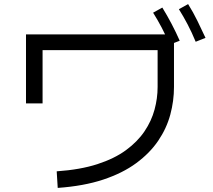

<svg xmlns="http://www.w3.org/2000/svg" viewBox="-20 -870 1040 938"><path d="M262 48 257 -33Q372 -41 455.5 -68Q539 -95 595.5 -136.5Q652 -178 686 -228.5Q720 -279 735 -334.5Q750 -390 750 -445V-625H188V-365H107V-702H830V-445Q830 -377 812 -310Q794 -243 753 -182.5Q712 -122 645.5 -73Q579 -24 484 7.5Q389 39 262 48ZM809 -652Q790 -697 770 -735Q750 -773 728 -808L773 -833Q797 -794 818.5 -753Q840 -712 858 -671ZM936 -666Q917 -712 896.5 -751Q876 -790 854 -825L899 -850Q924 -810 944.5 -768Q965 -726 984 -685Z"/></svg>

Font: Murecho Thin
Style: Regular
Weight: 400
Version: Version 1.010